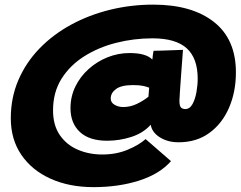

<svg xmlns="http://www.w3.org/2000/svg" viewBox="-20 -768 1014 809"><path d="M374 20.5Q272 20.5 193.5 -14.8Q115 -50 70.2 -115.2Q25.5 -180.5 25.5 -269.5Q25.5 -356.5 57.5 -430.8Q89.5 -505 146.5 -563.8Q203.5 -622.5 279.2 -663.8Q355 -705 443.5 -726.8Q532 -748.5 626 -748.5Q788 -748.5 881 -675.8Q974 -603 974 -463Q974 -381 945 -314Q916 -247 862 -207.8Q808 -168.5 732.5 -168.5Q687 -168.5 653.8 -189.2Q620.5 -210 615 -242.5Q584 -207.5 533.8 -191.2Q483.5 -175 431.5 -175Q356 -175 316.5 -212Q277 -249 277 -312Q277 -361 297.5 -403.2Q318 -445.5 353.5 -477.2Q389 -509 433.5 -526.8Q478 -544.5 526 -544.5Q595.5 -544.5 622 -517Q622.5 -525 624.2 -537Q626 -549 627 -554Q638.5 -554 662 -554.8Q685.5 -555.5 710.5 -556.5Q735.5 -557.5 751 -558Q747.5 -512 744 -464.8Q740.5 -417.5 738.2 -383.5Q736 -349.5 736 -343.5Q736 -322 742.5 -315.2Q749 -308.5 760.5 -308.5Q779.5 -308.5 791 -329.2Q802.5 -350 807.8 -380Q813 -410 813 -436.5Q813 -522.5 766.8 -564.5Q720.5 -606.5 622.5 -606.5Q544 -606.5 469.2 -587.5Q394.5 -568.5 334.5 -530.5Q274.5 -492.5 239 -435.8Q203.5 -379 203.5 -303Q203.5 -240.5 231.8 -199.2Q260 -158 307.2 -137.5Q354.5 -117 411 -117Q469.5 -117 517.2 -136.8Q565 -156.5 593.5 -182L700.5 -89Q653 -35 566.5 -7.2Q480 20.5 374 20.5ZM499 -317Q529 -317 556.2 -330Q583.5 -343 605.5 -360.5L608.5 -398.5Q599.5 -402.5 583.2 -406Q567 -409.5 540.5 -409.5Q491.5 -409.5 469 -393Q446.5 -376.5 446.5 -353Q446.5 -336 462.8 -326.5Q479 -317 499 -317Z"/></svg>

Font: Grandstander Black
Style: Italic
Weight: 900
Italic angle: -15°
Designer: Tyler Finck
Foundry: Etcetera Type Co
Version: Version 1.200; ttfautohint (v1.8.3)